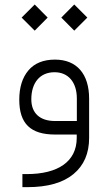

<svg xmlns="http://www.w3.org/2000/svg" viewBox="-20 -583 470 832"><path d="M366.2 -155.3C366.2 -262.7 312.5 -324.7 218.3 -324.7C168 -324.7 129.4 -309.1 103 -277.8C76.7 -246.6 63.5 -204.1 63.5 -150.9C63.5 -47.9 111.8 0 218.8 0H312.5V15.6C312 116.7 231.9 171.4 95.7 171.4H77.1V228H98.6C186.5 228 252.9 209 298.3 171.4C343.8 133.8 366.2 81.5 366.2 14.6ZM130.4 -450.2 186.5 -506.8 130.4 -563.5 73.7 -506.8ZM301.8 -450.2 358.4 -506.8 301.8 -563.5 245.6 -506.8ZM115.7 -152.8C115.7 -223.1 151.9 -270 216.3 -270C275.4 -270 313 -227.5 313 -155.8V-58.6H218.3C153.3 -58.6 115.7 -92.3 115.7 -152.8Z"/></svg>

Font: Shabnam Thin
Style: Regular
Weight: 100
Foundry: DejaVu fonts team - Redesigned by Saber Rastikerdar - Based on Vazir font
Version: Version 5.0.1